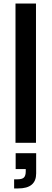

<svg xmlns="http://www.w3.org/2000/svg" viewBox="-20 -810 294 1089"><path d="M67.9 0V-790H184.1V0ZM60.1 258.8V207H79.1Q105.5 207 115.7 196.8Q126 186.5 126 162.1V148.9H68.8V59.1H185.1V173.8Q185.1 258.8 83 258.8Z"/></svg>

Font: BDO Grotesk Medium
Style: Regular
Weight: 500
Designer: Deni Anggara
Foundry: Lokal Container
Version: Version 2.000